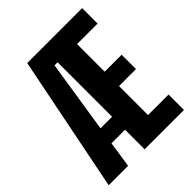

<svg xmlns="http://www.w3.org/2000/svg" viewBox="-188 -770 880 880"><g transform="rotate(-45 252.5 -330.0)"><path d="M4 0 136 -660H492V-560H359V-381H469V-288H359V-100H492V0H237V-127H149L130 0ZM217 -564 162 -211H237V-564Z"/></g></svg>

Font: Bricolage Grotesque 48pt Condensed SemiBold
Style: Regular
Weight: 600
Width: 3
Designer: Mathieu Triay
Foundry: Atelier Triay
Version: Version 1.000; ttfautohint (v1.8.4.7-5d5b);gftools[0.9.32]